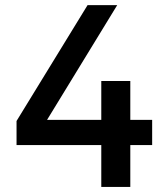

<svg xmlns="http://www.w3.org/2000/svg" viewBox="-20 -739 653 759"><path d="M326.2 -718.8 45.4 -260.7V-165.5H380.4V0H495.1V-165.5H581.5V-265.1H495.1V-418.9H380.4V-265.1H166L443.4 -718.8Z"/></svg>

Font: Winston Medium
Style: Regular
Weight: 500
Designer: Vernon Adams, Kim Jin-seong, David Berlow, Cristiano Sobral
Foundry: The Winston Project Authors
Version: Version 3.004